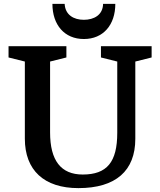

<svg xmlns="http://www.w3.org/2000/svg" viewBox="-20 -958 824 989"><path d="M511 -938C510 -881 464 -856 412 -856C360 -856 316 -881 313 -938H250C250 -830 312 -757 412 -757C512 -757 574 -830 574 -938ZM584 -274C584 -123 531 -59 406 -59C294 -59 238 -131 238 -276V-641L322 -662V-720H24V-662L108 -641V-244C108 -81 207 11 384 11C576 11 677 -78 677 -243V-641L761 -662V-720H500V-662L584 -641Z"/></svg>

Font: Domine
Style: Bold
Weight: 700
Designer: Pablo Impallari, Rodrigo Fuenzalida, Brenda Gallo
Foundry: Pablo Impallari, Rodrigo Fuenzalida, Brenda Gallo
Version: Version 2.000